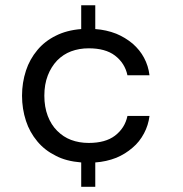

<svg xmlns="http://www.w3.org/2000/svg" viewBox="-20 -631 705 740"><path d="M556.2 -184.1Q551.8 -148.4 535.2 -117.2Q517.6 -84 491.2 -62Q463.4 -37.6 428.2 -22.9Q389.6 -7.8 347.2 -4.9V88.9H293V-4.9Q233.9 -9.8 194.8 -30.8Q152.3 -51.8 124 -85.9Q94.2 -121.6 80.1 -165Q64.9 -211.4 64.9 -262.2Q64.9 -312.5 80.1 -358.9Q94.2 -402.3 124 -438Q152.3 -472.2 194.8 -493.2Q236.8 -514.6 293 -519V-610.8H347.2V-519Q389.6 -516.1 428.2 -501Q462.4 -486.8 491.2 -462.9Q519.5 -438 535.2 -408.2Q551.8 -377.4 556.2 -340.8H471.2Q461.4 -387.7 422.9 -417Q386.2 -444.8 321.8 -444.8Q285.2 -444.8 253.9 -433.1Q224.1 -421.9 200.2 -397.9Q176.8 -373 164.1 -339.8Q150.9 -305.7 150.9 -262.2Q150.9 -218.8 164.1 -184.1Q177.2 -149.9 200.2 -127Q224.1 -103 253.9 -91.8Q285.2 -80.1 321.8 -80.1Q386.2 -80.1 422.9 -107.9Q461.4 -137.2 471.2 -184.1Z"/></svg>

Font: PoppinsZ
Style: Regular
Weight: 400
Designer: Ninad Kale (Devanagari), Jonny Pinhorn (Latin)
Foundry: Indian Type Foundry
Version: Version 3.002;FEAKit 1.0